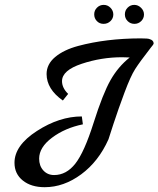

<svg xmlns="http://www.w3.org/2000/svg" viewBox="-20 -778 656 795"><path d="M40 -104Q40 -175.8 133.1 -235.8Q226.1 -295.9 318.8 -295.9L323.2 -263.2Q249 -248 195.6 -208Q142.1 -168 142.1 -121.1Q142.1 -91.3 159.4 -72.3Q176.8 -53.2 204.1 -53.2Q254.9 -53.2 292 -100.6Q329.1 -147.9 367.4 -269Q405.8 -390.1 437.5 -446Q469.2 -502 517.1 -540Q502.9 -541 485.8 -541Q399.9 -541 318.4 -513.9Q236.8 -486.8 236.8 -441.9Q236.8 -414.1 262.2 -389.2L240.2 -361.8Q173.3 -408.7 172.9 -471.2Q172.9 -512.2 208.5 -542Q244.1 -571.8 304.2 -587.9Q419.4 -618.7 562 -619.1Q593.3 -619.1 599.1 -616.2Q616.2 -611.3 616.2 -598.1Q616.2 -594.2 604 -580.1Q558.1 -521 539.6 -491.9Q521 -462.9 495.6 -395Q470.2 -327.1 449.7 -264.6Q429.2 -202.1 429.2 -201.2Q388.2 -109.4 316.2 -56.2Q244.1 -2.9 165 -2.9Q108.9 -2.9 74.5 -30.5Q40 -58.1 40 -104ZM381.1 -690.7Q370.1 -702.1 370.1 -718.5Q370.1 -734.9 381.6 -746.3Q393.1 -757.8 409.4 -757.8Q425.8 -757.8 437.5 -745.8Q449.2 -733.9 449.2 -718Q449.2 -702.1 437.5 -690.7Q425.8 -679.2 408.9 -679.2Q392.1 -679.2 381.1 -690.7ZM508.5 -690.7Q497.1 -702.1 497.1 -718.5Q497.1 -734.9 508.5 -746.3Q520 -757.8 535.9 -757.8Q551.8 -757.8 564 -745.8Q576.2 -733.9 576.2 -718Q576.2 -702.1 564.7 -690.7Q553.2 -679.2 536.6 -679.2Q520 -679.2 508.5 -690.7Z"/></svg>

Font: Marck Script
Style: Regular
Weight: 400
Designer: Denis Masharov, Marck Fogel
Foundry: Denis Masharov
Version: Version 1.002